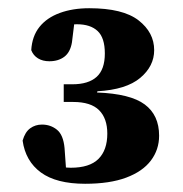

<svg xmlns="http://www.w3.org/2000/svg" viewBox="-20 -853 444 467"><path d="M187 -406Q117 -406 79.5 -433.5Q42 -461 35 -511Q41 -532 53.5 -541Q66 -550 82 -550Q103 -550 118.5 -537.5Q134 -525 137 -493L142 -423L105 -452Q116 -450 127 -447.5Q138 -445 152 -445Q198 -445 219.5 -466.5Q241 -488 241 -528Q241 -565 221 -585Q201 -605 158 -605H135V-648H156Q195 -648 215 -666Q235 -684 235 -723Q235 -761 217.5 -777.5Q200 -794 167 -794Q154 -794 142.5 -792Q131 -790 119 -787L163 -815L155 -750Q151 -726 136.5 -715Q122 -704 100 -704Q84 -704 72.5 -711Q61 -718 56 -731Q58 -765 76 -787.5Q94 -810 125.5 -821.5Q157 -833 197 -833Q279 -833 317 -803.5Q355 -774 355 -731Q355 -692 321 -663.5Q287 -635 217 -631L216 -628Q297 -625 332 -599Q367 -573 367 -523Q367 -489 347 -462.5Q327 -436 287 -421Q247 -406 187 -406Z"/></svg>

Font: Source Serif 4 ExtraBold
Style: Regular
Weight: 800
Designer: Frank Grießhammer
Foundry: Adobe Systems Incorporated
Version: Version 4.004;hotconv 1.0.116;makeotfexe 2.5.65601